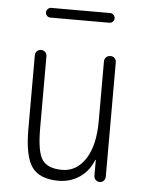

<svg xmlns="http://www.w3.org/2000/svg" viewBox="-51 -737 603 789"><g transform="rotate(5 250.0 -342.5)"><path d="M372.1 -695.3Q379.9 -695.3 385.7 -689Q391.6 -682.6 391.6 -674.8Q391.6 -667 385.7 -661.1Q379.9 -655.3 372.1 -655.3H127.9Q120.1 -655.3 114.3 -661.1Q108.4 -667 108.4 -674.8Q108.4 -682.6 114.3 -689Q120.1 -695.3 127.9 -695.3ZM219.7 9.8Q141.6 9.8 109.9 -34.7Q78.1 -79.1 78.1 -190.4V-496.1Q78.1 -505.9 85 -512.7Q91.8 -519.5 102.1 -519.5Q112.3 -519.5 119.1 -512.7Q126 -505.9 126 -496.1V-199.2Q126 -100.6 148.9 -68.4Q171.9 -36.1 230.5 -36.1Q290 -36.1 326.7 -92.3Q363.3 -148.4 363.3 -249V-495.1Q363.3 -505.9 370.6 -512.7Q377.9 -519.5 388.2 -519.5Q398.4 -519.5 405.3 -512.7Q412.1 -505.9 412.1 -495.1V-24.4Q412.1 -14.6 405.8 -7.3Q399.4 0 389.2 0Q378.9 0 372.1 -6.8Q365.2 -13.7 365.2 -24.4V-87.9Q365.2 -88.9 364.3 -88.9Q362.3 -88.9 362.3 -86.9Q343.8 -41 305.7 -15.6Q267.6 9.8 219.7 9.8Z"/></g></svg>

Font: Rounded-X Mgen+ 1m light
Style: Regular
Weight: 200
Designer: [Source Han Sans]
Ryoko NISHIZUKA  (kana & ideographs); Paul D. Hunt (Latin, Greek & Cyrillic); Wenlong ZHANG  (bopomofo
Version: Version 1.059.20150602